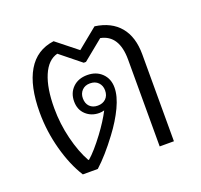

<svg xmlns="http://www.w3.org/2000/svg" viewBox="-96 -616 757 723"><g transform="rotate(-20 283.0 -254.5)"><path d="M119 0Q86 -52 66 -125.5Q46 -199 46 -274Q46 -380 81.5 -440Q117 -500 187 -509L270 -443L351 -509Q416 -500 450 -459Q484 -418 484 -348V0H427V-348Q427 -446 356 -460L275 -394H266L184 -460Q145 -450 124 -400.5Q103 -351 103 -271Q103 -208 118 -147.5Q133 -87 157 -44H160Q187 -67 226 -119Q258 -162 277 -199Q267 -196 257 -196Q225 -196 203.5 -216Q182 -236 182 -269Q182 -303 204 -324.5Q226 -346 262 -346Q298 -346 320.5 -324Q343 -302 343 -267Q343 -233 322.5 -189.5Q302 -146 268 -101Q221 -38 179 0ZM261 -224Q281 -224 293.5 -236Q306 -248 306 -269Q306 -288 294 -300.5Q282 -313 261 -313Q241 -313 229 -300.5Q217 -288 217 -269Q217 -248 229 -236Q241 -224 261 -224Z"/></g></svg>

Font: Noto Sans Thai Looped UI Light
Style: Regular
Weight: 300
Designer: Cadson Demak Team
Foundry: Cadson Demak Co., Ltd.
Version: Version 1.000